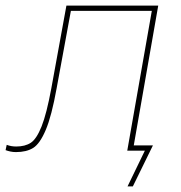

<svg xmlns="http://www.w3.org/2000/svg" viewBox="-38 -540 650 688"><path d="M-18 -2 -14 -21Q-6 -18 2.5 -16.5Q11 -15 20 -15Q52 -15 72.5 -28.5Q93 -42 111 -87Q129 -132 146 -224L200 -520H529L438 0H418L506 -501H216L165 -224Q147 -124 126 -74.5Q105 -25 81 -10Q57 5 19 5Q9 5 -0.5 3Q-10 1 -18 -2ZM481 0H433L440 -19H510L438 128H419Z"/></svg>

Font: Fixel Italic Variable 20240409 Display Thin
Style: Italic
Weight: 100
Italic angle: -10°
Designer: AlfaBravo + MacPaw
Foundry: Kyrylo Tkachov, Marchela Mozhyna, Serhii Makarenko, Maria Weinstein, Zakhar Kryvoshyya
Version: Version 1.211;Glyphs 3.2 (3225)